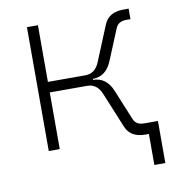

<svg xmlns="http://www.w3.org/2000/svg" viewBox="-75 -589 737 790"><g transform="rotate(-10 293.0 -194.0)"><path d="M88.9 0H134.8V-236.8H291C318.8 -236.8 338.4 -222.2 350.6 -191.9L411.1 -44.9C424.3 -13.2 451.2 2.4 493.2 2.4H506.8V131.8H552.7V-43.9H495.6C474.1 -43.9 459 -51.8 452.1 -67.9L398.9 -196.8C382.8 -236.3 356 -256.3 319.3 -256.8V-260.7C356 -261.2 382.8 -281.2 398.9 -320.8L452.1 -449.7C459.5 -467.3 474.1 -476.1 495.6 -476.1H514.2V-520H493.2C451.2 -520 424.3 -504.4 411.1 -472.7L350.6 -325.7C338.4 -295.4 318.8 -280.8 291 -280.8H134.8V-517.6H88.9Z"/></g></svg>

Font: Cascadia Mono PL ExtraLight
Style: Regular
Weight: 200
Monospace: yes
Designer: Aaron Bell
Foundry: Saja Typeworks
Version: Version 2404.023